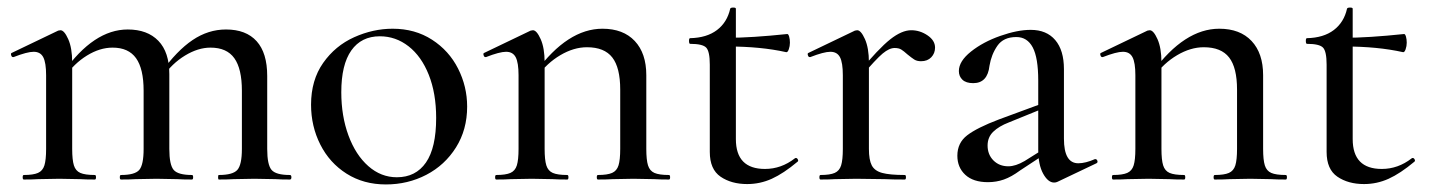

<svg xmlns="http://www.w3.org/2000/svg" viewBox="-20 -475 3780 508"><path d="M559 -12Q596 -12 608 -25.5Q620 -39 620 -81V-235Q620 -293 600 -321Q580 -349 537 -349Q504 -349 469.5 -328Q435 -307 411 -272L407 -284Q448 -341 489.5 -369Q531 -397 578 -397Q631 -397 659 -366Q687 -335 687 -274V-81Q687 -39 698.5 -25.5Q710 -12 747 -12Q751 -12 751 -6Q751 0 747 0Q723 0 709 -1L653 -2L598 -1Q583 0 559 0Q557 0 557 -6Q557 -12 559 -12ZM300 -12Q337 -12 348.5 -25.5Q360 -39 360 -81V-235Q360 -293 340 -321Q320 -349 278 -349Q244 -349 210 -328Q176 -307 152 -272L148 -284Q228 -397 318 -397Q370 -397 399 -367Q428 -337 428 -279V-81Q428 -39 439.5 -25.5Q451 -12 488 -12Q491 -12 491 -6Q491 0 488 0Q464 0 449 -1L394 -2L339 -1Q324 0 300 0Q297 0 297 -6Q297 -12 300 -12ZM43 -12Q68 -12 80.5 -17.5Q93 -23 97.5 -37.5Q102 -52 102 -81V-276Q102 -309 94.5 -323.5Q87 -338 69 -338Q52 -338 16 -324H14Q11 -324 9.5 -329Q8 -334 11 -335L134 -394L140 -395Q150 -395 160.5 -371.5Q171 -348 171 -310V-81Q171 -52 175.5 -37.5Q180 -23 192.5 -17.5Q205 -12 231 -12Q234 -12 234 -6Q234 0 231 0Q207 0 192 -1L137 -2L81 -1Q67 0 43 0Q40 0 40 -6Q40 -12 43 -12Z M803 -198Q803 -263 835 -308.5Q867 -354 917 -376.5Q967 -399 1019 -399Q1078 -399 1123 -370Q1168 -341 1192 -293.5Q1216 -246 1216 -193Q1216 -132 1186.5 -85Q1157 -38 1108 -12.5Q1059 13 1001 13Q942 13 897 -15.5Q852 -44 827.5 -92.5Q803 -141 803 -198ZM1134 -163Q1134 -228 1114.5 -277Q1095 -326 1061 -352.5Q1027 -379 985 -379Q936 -379 909.5 -341.5Q883 -304 883 -231Q883 -168 902 -116.5Q921 -65 954.5 -35.5Q988 -6 1030 -6Q1080 -6 1107 -45Q1134 -84 1134 -163Z M1562 -12Q1587 -12 1599.5 -17.5Q1612 -23 1616.5 -37.5Q1621 -52 1621 -81V-238Q1621 -296 1600 -323Q1579 -350 1533 -350Q1498 -350 1462.5 -329Q1427 -308 1402 -273L1398 -285Q1482 -399 1574 -399Q1629 -399 1659.5 -366.5Q1690 -334 1690 -276V-81Q1690 -52 1694.5 -37.5Q1699 -23 1711.5 -17.5Q1724 -12 1750 -12Q1753 -12 1753 -6Q1753 0 1750 0Q1726 0 1711 -1L1656 -2L1601 -1Q1586 0 1562 0Q1559 0 1559 -6Q1559 -12 1562 -12ZM1293 -12Q1318 -12 1330.5 -17.5Q1343 -23 1347.5 -37.5Q1352 -52 1352 -81V-276Q1352 -309 1344.5 -323.5Q1337 -338 1319 -338Q1302 -338 1266 -324H1264Q1261 -324 1259.5 -329Q1258 -334 1261 -335L1384 -394L1390 -395Q1400 -395 1410.5 -371.5Q1421 -348 1421 -310V-81Q1421 -52 1425.5 -37.5Q1430 -23 1442.5 -17.5Q1455 -12 1481 -12Q1484 -12 1484 -6Q1484 0 1481 0Q1457 0 1442 -1L1387 -2L1331 -1Q1317 0 1293 0Q1290 0 1290 -6Q1290 -12 1293 -12Z M1858 -73V-304Q1858 -339 1848.5 -349Q1839 -359 1806 -359Q1803 -359 1803 -367Q1803 -374 1806 -374Q1850 -375 1877 -395.5Q1904 -416 1912 -452Q1913 -455 1920 -455Q1927 -455 1927 -452V-107Q1927 -28 2004 -28Q2047 -28 2083 -56Q2084 -57 2086 -57Q2089 -57 2091 -53Q2093 -49 2090 -47Q2053 -16 2022 -2Q1991 12 1957 12Q1915 12 1886.5 -7.5Q1858 -27 1858 -73ZM1905 -352V-375Q1968 -375 2063 -385Q2066 -385 2068 -378Q2070 -371 2070 -362Q2070 -353 2067 -344.5Q2064 -336 2060 -337Q1993 -352 1905 -352Z M2391 -395Q2414 -395 2434 -381.5Q2454 -368 2454 -349Q2454 -334 2444 -323.5Q2434 -313 2417 -313Q2406 -313 2399 -317.5Q2392 -322 2381 -331Q2371 -340 2364.5 -344Q2358 -348 2347 -348Q2333 -348 2315.5 -333.5Q2298 -319 2257 -271L2251 -282Q2305 -347 2335.5 -371Q2366 -395 2391 -395ZM2151 -12Q2176 -12 2188.5 -17.5Q2201 -23 2205.5 -37.5Q2210 -52 2210 -81V-276Q2210 -309 2202.5 -323.5Q2195 -338 2177 -338Q2160 -338 2124 -324H2122Q2119 -324 2117.5 -329Q2116 -334 2119 -335L2242 -394L2248 -395Q2258 -395 2268.5 -371.5Q2279 -348 2279 -310V-81Q2279 -52 2286.5 -37.5Q2294 -23 2314 -17.5Q2334 -12 2374 -12Q2377 -12 2377 -6Q2377 0 2374 0Q2341 0 2321 -1L2245 -2L2189 -1Q2175 0 2151 0Q2148 0 2148 -6Q2148 -12 2151 -12Z M2769 8Q2753 8 2740 -15.5Q2727 -39 2727 -79V-262Q2727 -322 2712.5 -349.5Q2698 -377 2669 -377Q2635 -377 2619 -354Q2603 -331 2598 -301Q2593 -255 2555 -255Q2536 -255 2526.5 -264Q2517 -273 2517 -287Q2517 -313 2549 -338.5Q2581 -364 2626.5 -380Q2672 -396 2707 -396Q2749 -396 2772 -369Q2795 -342 2795 -292V-108Q2795 -43 2833 -43Q2852 -43 2877 -54H2878Q2882 -54 2883.5 -49.5Q2885 -45 2881 -43L2778 6Q2774 8 2769 8ZM2513 -63Q2513 -97 2539 -117Q2565 -137 2623 -159L2737 -201L2740 -188L2649 -151Q2623 -141 2608 -126.5Q2593 -112 2593 -90Q2593 -66 2608.5 -50.5Q2624 -35 2648 -35Q2667 -35 2691 -49L2750 -86L2752 -72L2679 -24Q2656 -7 2636 0Q2616 7 2594 7Q2555 7 2534 -12.5Q2513 -32 2513 -63Z M3194 -12Q3219 -12 3231.5 -17.5Q3244 -23 3248.5 -37.5Q3253 -52 3253 -81V-238Q3253 -296 3232 -323Q3211 -350 3165 -350Q3130 -350 3094.5 -329Q3059 -308 3034 -273L3030 -285Q3114 -399 3206 -399Q3261 -399 3291.5 -366.5Q3322 -334 3322 -276V-81Q3322 -52 3326.5 -37.5Q3331 -23 3343.5 -17.5Q3356 -12 3382 -12Q3385 -12 3385 -6Q3385 0 3382 0Q3358 0 3343 -1L3288 -2L3233 -1Q3218 0 3194 0Q3191 0 3191 -6Q3191 -12 3194 -12ZM2925 -12Q2950 -12 2962.5 -17.5Q2975 -23 2979.5 -37.5Q2984 -52 2984 -81V-276Q2984 -309 2976.5 -323.5Q2969 -338 2951 -338Q2934 -338 2898 -324H2896Q2893 -324 2891.5 -329Q2890 -334 2893 -335L3016 -394L3022 -395Q3032 -395 3042.5 -371.5Q3053 -348 3053 -310V-81Q3053 -52 3057.5 -37.5Q3062 -23 3074.5 -17.5Q3087 -12 3113 -12Q3116 -12 3116 -6Q3116 0 3113 0Q3089 0 3074 -1L3019 -2L2963 -1Q2949 0 2925 0Q2922 0 2922 -6Q2922 -12 2925 -12Z M3490 -73V-304Q3490 -339 3480.5 -349Q3471 -359 3438 -359Q3435 -359 3435 -367Q3435 -374 3438 -374Q3482 -375 3509 -395.5Q3536 -416 3544 -452Q3545 -455 3552 -455Q3559 -455 3559 -452V-107Q3559 -28 3636 -28Q3679 -28 3715 -56Q3716 -57 3718 -57Q3721 -57 3723 -53Q3725 -49 3722 -47Q3685 -16 3654 -2Q3623 12 3589 12Q3547 12 3518.5 -7.5Q3490 -27 3490 -73ZM3537 -352V-375Q3600 -375 3695 -385Q3698 -385 3700 -378Q3702 -371 3702 -362Q3702 -353 3699 -344.5Q3696 -336 3692 -337Q3625 -352 3537 -352Z"/></svg>

Font: Cormorant Garamond Medium
Style: Regular
Weight: 500
Designer: Christian Thalmann (Catharsis Fonts)
Foundry: Catharsis Fonts
Version: Version 4.000